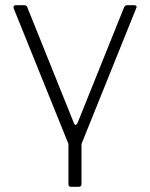

<svg xmlns="http://www.w3.org/2000/svg" viewBox="-20 -550 574 735"><path d="M251 165Q242 165 242 155V1L32 -519Q31 -524 33 -527Q35 -530 41 -530H72Q77 -530 80.5 -528Q84 -526 85 -521L262 -81Q269 -62 278 -82L455 -522Q457 -526 459.5 -528Q462 -530 467 -530H494Q500 -530 502 -527Q504 -524 502 -520L292 1V154Q292 165 282 165Z"/></svg>

Font: Libre Franklin ExtraLight
Style: Regular
Weight: 250
Designer: Pablo Impallari, Rodrigo Fuenzalida, Nhung Nguyen
Foundry: Impallari Type
Version: Version 3.000